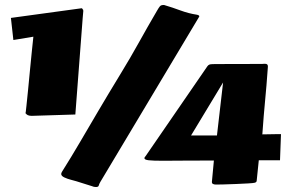

<svg xmlns="http://www.w3.org/2000/svg" viewBox="-20 -730 1175 764"><path d="M361.8 14.2Q353 14.2 345.7 10.7L283.7 -8.8Q277.8 -10.7 263.2 -14.4Q248.5 -18.1 236.1 -23.9Q223.6 -29.8 223.6 -37.6Q223.6 -41.5 226.6 -46.4Q264.6 -106.9 298.8 -165.3Q333 -223.6 371.8 -289.6Q410.6 -355.5 460.9 -438Q498.5 -499.5 532.7 -561Q566.9 -622.6 604 -686Q611.8 -699.7 616.2 -704.8Q620.6 -710 629.4 -710H633.3Q666.5 -700.2 698.7 -688.2Q731 -676.3 763.7 -671.4Q772.9 -669.4 772.9 -665.5V-664.1L379.4 -6.3Q374.5 2 373 8.1Q371.6 14.2 361.8 14.2ZM106.4 -269Q87.4 -269 82 -279.8Q81.1 -277.3 81.1 -277.3V-283.2Q81.1 -281.7 82 -279.8Q82.5 -283.7 85.2 -308.8Q87.9 -334 91.6 -371.1Q95.2 -408.2 99.1 -449Q103 -489.7 106.7 -525.9Q110.4 -562 112.8 -584L33.2 -570.8L23.4 -658.7L305.7 -697.3Q305.7 -697.3 305.7 -697Q305.7 -696.8 305.2 -696.8Q308.1 -696.8 308.1 -693.8V-693.4Q311.5 -692.9 311.5 -686.5L309.1 -659.2L279.8 -274.4ZM839.4 4.4Q833 4.4 827.9 2.2Q822.8 0 823.2 -6.8L831.1 -91.3Q754.4 -91.3 703.6 -90.8Q652.8 -90.3 628.4 -90.3Q588.4 -90.3 571.5 -92.3Q554.7 -94.2 554.7 -100.6Q554.7 -104.5 559.1 -108.4L805.2 -466.3Q808.1 -470.7 813 -472.9Q817.9 -475.1 835.9 -475.1L1023.4 -475.6Q1027.3 -476.1 1030 -476.1Q1032.7 -476.1 1035.2 -476.1Q1045.9 -476.1 1045.9 -466.3V-463.4Q1043 -421.4 1040.3 -389.9Q1037.6 -358.4 1034.9 -329.8Q1032.2 -301.3 1029.5 -269.5Q1026.9 -237.8 1023.9 -195.3Q1054.2 -195.8 1066.4 -196Q1078.6 -196.3 1082.5 -196.3H1098.1L1094.2 -92.3H1009.8L1001.5 -11.7Q1001.5 -4.9 993.7 -2.9Q989.3 -1.5 967.8 -0.2Q946.3 1 918.9 2.2Q891.6 3.4 868.9 3.9Q846.2 4.4 839.4 4.4ZM740.2 -190.9H843.3L867.7 -401.9Z"/></svg>

Font: Seymour One
Style: Regular
Weight: 400
Designer: Vernon Adams
Foundry: Vernon Adams
Version: Version 1.100; ttfautohint (v1.8.4.7-5d5b);gftools[0.9.33]